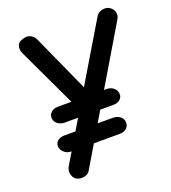

<svg xmlns="http://www.w3.org/2000/svg" viewBox="-140 -876 870 979"><g transform="rotate(-20 295.0 -386.5)"><path d="M413 -295H151Q128 -295 112 -307.5Q96 -320 95 -339Q94 -357 108 -370Q122 -383 145 -383H407Q431 -383 446.5 -370Q462 -357 463 -339Q465 -320 451 -307.5Q437 -295 413 -295ZM394 -145H132Q109 -145 93.5 -159Q78 -173 76 -191Q75 -210 89 -222Q103 -234 126 -234H388Q412 -234 427.5 -222Q443 -210 444 -191Q446 -172 432 -158.5Q418 -145 394 -145ZM93 -768Q118 -778 137.5 -768Q157 -758 164 -740L333 -366L271 -271L68 -702Q59 -721 63.5 -741Q68 -761 93 -768ZM103 -10Q89 -22 86 -41.5Q83 -61 92 -77L491 -744Q503 -765 524.5 -770Q546 -775 562 -767Q583 -755 588.5 -735.5Q594 -716 582 -697L181 -23Q174 -10 159.5 -4.5Q145 1 129.5 -0.5Q114 -2 103 -10Z"/></g></svg>

Font: Edu NSW ACT Foundation SemiBold
Style: Regular
Weight: 600
Version: Version 1.003